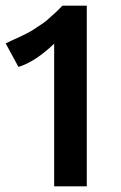

<svg xmlns="http://www.w3.org/2000/svg" viewBox="-20 -657 426 677"><path d="M200 -637H286V0H171V-503Q104 -439 45 -421L0 -504Q1 -505 23 -515Q45 -525 48.5 -526.5Q52 -528 71 -537.5Q90 -547 97 -552Q104 -557 120.5 -567.5Q137 -578 147 -587Q157 -596 171.5 -609Q186 -622 200 -637Z"/></svg>

Font: Amaranth
Style: Regular
Weight: 400
Designer: Gesine Todt
Foundry: Gesine Todt
Version: Version 1.000